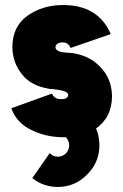

<svg xmlns="http://www.w3.org/2000/svg" viewBox="-20 -532 489 761"><path d="M313 -84 214 -1Q231 1 243 14Q254 27 254 44Q254 63 241 76Q228 89 209 89Q190 89 177 75Q177 75 159.5 100Q142 125 108 174Q152 209 209 209Q277 209 325 160Q374 112 374 44Q374 -34 313 -84ZM419 -397Q395 -453 349 -482Q300 -513 225 -512Q147 -511 88 -469Q29 -426 29 -345Q30 -284 66 -239Q83 -216 109.5 -201.5Q136 -187 170 -181Q173 -180 177.5 -179.5Q182 -179 188 -179Q248 -173 250 -158Q251 -149 244 -144Q237 -139 220 -139Q196 -139 186 -161L25 -103Q45 -46 102 -18Q159 11 228 12Q310 12 357 -20Q423 -65 424 -149Q424 -231 360 -283Q324 -312 271 -321Q269 -321 262.5 -322Q256 -323 245 -323Q202 -326 200 -343Q199 -352 207 -358Q215 -364 228 -364Q239 -364 247 -359Q255 -353 260 -342Z"/></svg>

Font: Unageo
Style: Black
Weight: 900
Designer: Richard Sepsi
Foundry: Richard Sepsi
Version: Version 2.000